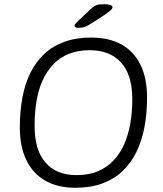

<svg xmlns="http://www.w3.org/2000/svg" viewBox="-20 -884 771 910"><path d="M337 6Q254 6 195 -27.5Q136 -61 105 -125Q74 -189 74 -280Q74 -355 86 -420.5Q98 -486 124 -538.5Q150 -591 190 -628.5Q230 -666 285.5 -686Q341 -706 412 -706Q497 -706 556 -673Q615 -640 646 -576.5Q677 -513 677 -422Q677 -347 664.5 -281Q652 -215 626 -162.5Q600 -110 559.5 -72Q519 -34 463.5 -14Q408 6 337 6ZM343 -54Q399 -54 442 -71.5Q485 -89 516.5 -121.5Q548 -154 568 -199Q588 -244 597.5 -298.5Q607 -353 607 -414Q607 -529 554 -587.5Q501 -646 406 -646Q350 -646 307 -629Q264 -612 233 -579.5Q202 -547 182 -503Q162 -459 153 -404.5Q144 -350 144 -288Q144 -172 196 -113Q248 -54 343 -54ZM352 -752Q343 -752 338 -754.5Q333 -757 333 -762Q333 -766 337.5 -771.5Q342 -777 349 -784L410 -841Q425 -855 437.5 -859.5Q450 -864 474 -864Q492 -864 502.5 -860.5Q513 -857 513 -850Q513 -843 504 -835Q495 -827 469 -809L413 -773Q394 -761 382 -756.5Q370 -752 352 -752Z"/></svg>

Font: Asap Light
Style: Italic
Weight: 300
Italic angle: -6°
Designer: Pablo Cosgaya
Foundry: Omnibus-Type
Version: Version 3.001